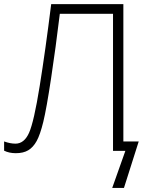

<svg xmlns="http://www.w3.org/2000/svg" viewBox="-20 -734 721 934"><path d="M580.1 -45.9H654.8L583 180.2H525.9L589.8 0H529.8V-667H271Q251 -501.5 228.5 -353Q206.1 -204.6 190.7 -141.6Q175.3 -78.6 158.4 -48.1Q141.6 -17.6 117.7 -3.2Q93.8 11.2 57.1 11.2Q24.4 11.2 0 -1V-45.9Q29.8 -35.2 55.2 -35.2Q97.7 -35.2 121.3 -87.9Q145 -140.6 173.1 -315.4Q201.2 -490.2 229 -713.9H580.1Z"/></svg>

Font: JBL Sans
Style: Light
Weight: 300
Version: Version 1.10